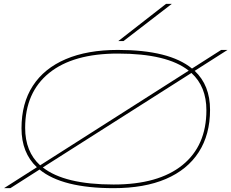

<svg xmlns="http://www.w3.org/2000/svg" viewBox="-20 -970 1205 1000"><path d="M572 10Q304 10 186 -87L34 10H1L172 -99Q92 -174 92 -302Q92 -432 151 -523Q210 -614 322.5 -662Q435 -710 594 -710Q862 -710 980 -613L1132 -710H1165L994 -601Q1074 -526 1074 -398Q1074 -269 1015 -177.5Q956 -86 844 -38Q732 10 572 10ZM111 -304Q111 -180 189 -109L963 -602Q851 -691 594 -691Q361 -691 236 -590Q111 -489 111 -304ZM572 -9Q805 -9 930 -110Q1055 -211 1055 -396Q1055 -519 977 -590L203 -98Q316 -9 572 -9ZM596 -756 845 -950H875L623 -756Z"/></svg>

Font: Georama Extra Expanded Thin
Style: Italic
Weight: 100
Width: 8
Italic angle: -9°
Designer: Jean-Baptiste Levee
Foundry: Production Type
Version: Version 1.000